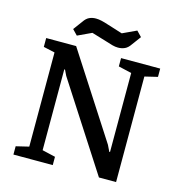

<svg xmlns="http://www.w3.org/2000/svg" viewBox="-118 -923 964 1028"><g transform="rotate(15 364.0 -409.0)"><path d="M49 0V-46L120 -63V-585L57 -599V-648H223L524 -182L541 -147H545V-585L472 -602V-648H689V-602L618 -585V0H523L213 -480L198 -511H194V-63L267 -46V0ZM441 -698Q426 -698 409.5 -702.5Q393 -707 375 -713L289 -739L212 -703L184 -732L221 -782Q235 -803 251.5 -810.5Q268 -818 288 -818Q303 -818 320 -814Q337 -810 355 -804L441 -777L518 -813L546 -784L509 -734Q495 -713 478 -705.5Q461 -698 441 -698Z"/></g></svg>

Font: Faustina Medium
Style: Regular
Weight: 500
Designer: Alfonso Garcia
Foundry: http://www.omnibus-type.com
Version: Version 1.200